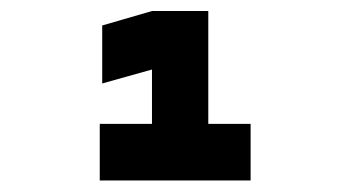

<svg xmlns="http://www.w3.org/2000/svg" viewBox="-20 -714 626 343"><path d="M251.5 -391.6V-694.3H352.1V-391.6ZM158.2 -391.6V-492.7H255.4V-391.6ZM347.7 -391.6V-492.7H427.7V-391.6ZM162.6 -564.9V-668.5L251.5 -694.3V-589.8Z"/></svg>

Font: Cascadia Code PL
Style: Regular
Weight: 400
Monospace: yes
Designer: Aaron Bell
Foundry: Saja Typeworks
Version: Version 2102.003